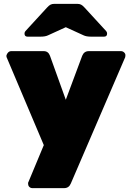

<svg xmlns="http://www.w3.org/2000/svg" viewBox="-20 -785 676 995"><path d="M127 159Q125 162 125.5 165Q126 168 126 169Q126 178 132.5 184Q139 190 148 190H312Q337 190 347 166L629 -489Q630 -493 630 -499Q630 -507 623 -513.5Q616 -520 607 -520H440Q416 -520 406 -496L321 -268L239 -496Q230 -520 207 -520H38Q29 -520 22 -513Q15 -506 13 -496Q13 -492 14 -489L207 -33ZM418 -746 530 -624Q535 -619 535 -611Q535 -595 519 -595H453Q427 -595 413 -602L321 -644L229 -602Q215 -595 189 -595H123Q107 -595 107 -611Q107 -619 112 -624L224 -746Q234 -757 242 -761Q250 -765 261 -765H381Q392 -765 400 -761Q408 -757 418 -746Z"/></svg>

Font: Rubik
Style: Regular
Weight: 900
Designer: Hubert & Fischer
Foundry: Hubert & Fischer
Version: Version 1.100